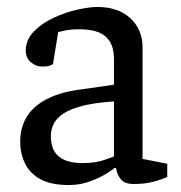

<svg xmlns="http://www.w3.org/2000/svg" viewBox="-20 -524 520 551"><path d="M177 7Q126 7 95.5 -10Q65 -27 51.5 -55.5Q38 -84 38 -117Q38 -159 57.5 -190Q77 -221 117 -241Q157 -261 217 -268L307 -281V-356Q307 -385 295.5 -404Q284 -423 262.5 -431.5Q241 -440 209 -440Q184 -440 167 -436.5Q150 -433 147 -432L132 -340Q131 -339 124 -336Q117 -333 100 -333Q83 -333 68.5 -345.5Q54 -358 54 -379Q54 -410 77.5 -434Q101 -458 135 -473.5Q169 -489 203 -496.5Q237 -504 258 -504Q301 -504 330 -488.5Q359 -473 374 -447Q389 -421 389 -389V-68L460 -54V-16Q457 -15 444.5 -10Q432 -5 411.5 -0.5Q391 4 364 4Q336 4 325.5 -11Q315 -26 313 -42H309Q294 -30 273.5 -19Q253 -8 229 -0.5Q205 7 177 7ZM217 -56Q255 -56 281 -65.5Q307 -75 307 -75V-233Q245 -229 205 -217Q165 -205 145.5 -184.5Q126 -164 126 -132Q126 -56 217 -56Z"/></svg>

Font: Faustina
Style: Regular
Weight: 400
Designer: Alfonso Garcia
Foundry: http://www.omnibus-type.com
Version: Version 1.200